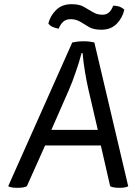

<svg xmlns="http://www.w3.org/2000/svg" viewBox="-20 -902 651 925"><path d="M510.7 -4.9Q516.6 -1 529.3 1Q541 2.9 554.7 2.9Q570.3 2.9 581.1 1Q591.8 -1 597.7 -4.9Q543.9 -235.4 434.6 -697.3Q427.7 -699.2 414.1 -701.2Q401.4 -703.1 382.8 -703.1Q364.3 -703.1 350.6 -701.2Q335.9 -699.2 328.1 -697.3Q225.6 -466.8 19.5 -4.9Q25.4 -1 37.1 1Q47.9 2.9 63.5 2.9Q79.1 2.9 90.8 1Q102.5 -1 109.4 -4.9Q138.7 -70.3 197.3 -201.2Q264.6 -201.2 465.8 -201.2Q477.5 -152.3 510.7 -4.9ZM227.5 -276.4Q249 -324.2 311.5 -467.8Q329.1 -507.8 344.7 -554.7Q361.3 -600.6 373 -646.5Q375 -646.5 377.9 -646.5Q381.8 -600.6 389.6 -554.7Q397.5 -507.8 406.2 -469.7Q420.9 -405.3 451.2 -276.4Q395.5 -276.4 227.5 -276.4ZM212.9 -789.1Q220.7 -777.3 233.4 -772.5Q246.1 -766.6 262.7 -763.7Q271.5 -786.1 285.2 -797.9Q298.8 -809.6 320.3 -809.6Q335.9 -809.6 347.7 -805.7Q359.4 -801.8 369.1 -795.9Q388.7 -784.2 409.2 -771.5Q430.7 -758.8 468.8 -758.8Q513.7 -758.8 542 -787.1Q569.3 -814.5 579.1 -855.5Q568.4 -865.2 555.7 -870.1Q543 -874 525.4 -875Q517.6 -853.5 505.9 -842.8Q493.2 -831.1 473.6 -831.1Q458 -831.1 446.3 -835Q434.6 -838.9 423.8 -845.7Q405.3 -856.4 383.8 -869.1Q363.3 -881.8 324.2 -881.8Q279.3 -881.8 251 -854.5Q222.7 -827.1 212.9 -789.1Z"/></svg>

Font: cl
Style: Italic
Weight: 400
Designer: Mitja Miklavcic
Version: Version 7.504; 2011; Build 1022